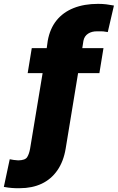

<svg xmlns="http://www.w3.org/2000/svg" viewBox="-47 -780 616 1004"><path d="M494.1 -528.3 472.7 -397.5H361.3L296.4 -2.9Q285.2 64.5 252.9 110.8Q220.7 157.2 170.9 180.7Q121.1 204.1 56.6 204.1Q36.1 204.6 16.4 203.1Q-3.4 201.7 -26.9 197.3L3.9 52.7Q12.7 54.7 24.9 56.4Q37.1 58.1 48.3 58.6Q85 58.1 95.2 41.5Q105.5 24.9 110.4 -2.9L175.8 -397.5H97.7L119.1 -528.3H197.3L202.6 -566.4Q213.9 -629.9 248.3 -672.9Q282.7 -715.8 337.9 -737.8Q393.1 -759.8 465.8 -759.8Q490.2 -759.8 509.5 -757.3Q528.8 -754.9 548.8 -751L516.6 -612.3Q505.4 -614.7 493.7 -615.7Q481.9 -616.7 461.4 -616.2Q433.1 -616.7 413.6 -604Q394 -591.3 389.2 -566.4L383.3 -528.3Z"/></svg>

Font: Inter 20pt Black
Style: Italic
Weight: 900
Italic angle: -9.3988°
Version: Version 4.001;git-66647c0bb